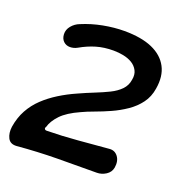

<svg xmlns="http://www.w3.org/2000/svg" viewBox="-143 -714 782 825"><g transform="rotate(20 248.5 -301.5)"><path d="M21 10Q-8 12 -19 -9.5Q-30 -31 -26 -61Q-19 -105 0 -139.5Q19 -174 47.5 -201Q76 -228 112 -250.5Q148 -273 189 -291Q224 -307 258 -320.5Q292 -334 320.5 -348Q349 -362 367.5 -381Q386 -400 390 -427Q395 -452 385.5 -470Q376 -488 358.5 -498.5Q341 -509 318.5 -513.5Q296 -518 273 -518Q230 -518 194.5 -507.5Q159 -497 124 -477Q108 -468 90.5 -468Q73 -468 61 -479.5Q49 -491 48 -511Q47 -532 61.5 -549.5Q76 -567 97 -575Q142 -594 192 -603.5Q242 -613 288 -613Q366 -613 416 -591Q466 -569 488 -527.5Q510 -486 500 -427Q494 -388 472.5 -359Q451 -330 419.5 -308.5Q388 -287 353.5 -271.5Q319 -256 286 -244Q253 -232 230 -221Q174 -196 147 -167.5Q120 -139 112 -110Q108 -105 110.5 -100.5Q113 -96 120 -96Q190 -97 260 -103Q330 -109 401 -115Q425 -117 439.5 -97.5Q454 -78 449 -47Q445 -25 425.5 -12.5Q406 0 384 0Q293 0 203 1Q113 2 21 10Z"/></g></svg>

Font: Winky Sans Medium
Style: Italic
Weight: 500
Italic angle: -8.97852°
Designer: Simon Atzbach
Foundry: typofactur
Version: Version 1.205